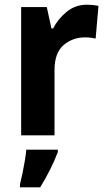

<svg xmlns="http://www.w3.org/2000/svg" viewBox="-20 -576 455 817"><path d="M350 -556Q375 -556 399 -551L387 -412Q379 -414 366.5 -415.5Q354 -417 342 -417Q289 -417 250.5 -384Q212 -351 212 -278V0H70V-546H179L199 -455H206Q227 -496 264 -526Q301 -556 350 -556ZM226 71Q213 106 193.5 145Q174 184 151 221H65V208Q70 189 75.5 162.5Q81 136 85.5 109Q90 82 92 61H226Z"/></svg>

Font: Noto Sans SemiCondensed
Style: Bold
Weight: 700
Width: 4
Designer: Monotype Design Team
Foundry: Monotype Imaging Inc.
Version: Version 2.013; ttfautohint (v1.8.4.7-5d5b)